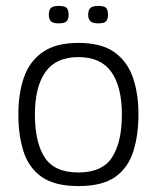

<svg xmlns="http://www.w3.org/2000/svg" viewBox="-20 -623 530 649"><path d="M245 6Q165 6 121 -25Q77 -56 59.5 -111Q42 -166 42 -237Q42 -307 61 -361.5Q80 -416 124.5 -447Q169 -478 245 -478Q322 -478 366 -447Q410 -416 429 -361.5Q448 -307 448 -237Q448 -166 430.5 -111Q413 -56 369.5 -25Q326 6 245 6ZM245 -40Q326 -40 359 -91.5Q392 -143 392 -236Q392 -329 356.5 -379.5Q321 -430 245 -430Q169 -430 133.5 -379.5Q98 -329 98 -236Q98 -142 131 -91Q164 -40 245 -40ZM212 -573Q212 -559 205.5 -551.5Q199 -544 178 -544Q159 -544 152 -551.5Q145 -559 145 -573Q145 -589 152 -596Q159 -603 178 -603Q199 -603 205.5 -596Q212 -589 212 -573ZM345 -573Q345 -559 339 -551.5Q333 -544 312 -544Q293 -544 285.5 -551.5Q278 -559 278 -573Q278 -589 285.5 -596Q293 -603 312 -603Q333 -603 339 -596Q345 -589 345 -573Z"/></svg>

Font: Glory Thin Light
Style: Regular
Weight: 300
Version: Version 1.011